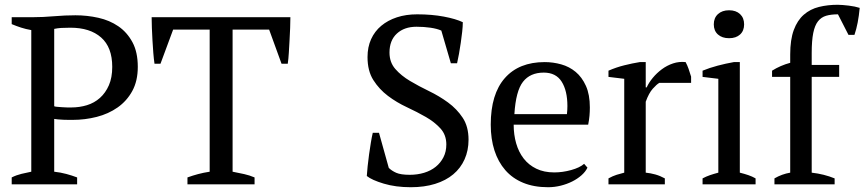

<svg xmlns="http://www.w3.org/2000/svg" viewBox="-20 -772 3620 804"><path d="M207 -53Q234 -50 258 -43.5Q282 -37 303 -29V0H29V-29Q49 -39 70 -44Q91 -49 111 -53V-646Q88 -650 68 -656.5Q48 -663 29 -671V-700H119Q159 -700 206 -704Q253 -708 296 -708Q345 -708 392 -697.5Q439 -687 475.5 -662Q512 -637 534.5 -595.5Q557 -554 557 -492Q557 -433 534 -391Q511 -349 472.5 -322Q434 -295 385 -282.5Q336 -270 284 -270Q279 -270 268.5 -270Q258 -270 246 -270.5Q234 -271 223 -272Q212 -273 207 -274ZM275 -656Q251 -656 236 -655Q221 -654 207 -651V-327Q212 -325 221.5 -324.5Q231 -324 241.5 -323Q252 -322 262 -322Q272 -322 278 -322Q313 -322 344 -331.5Q375 -341 398.5 -362Q422 -383 436 -415Q450 -447 450 -492Q450 -574 403.5 -615Q357 -656 275 -656Z M1046 0H765V-29Q787 -37 809.5 -43Q832 -49 858 -53V-648H705L652 -505H627Q624 -525 622 -550.5Q620 -576 618.5 -602.5Q617 -629 616 -654.5Q615 -680 615 -700H1196Q1196 -680 1195 -655Q1194 -630 1192.5 -603.5Q1191 -577 1189.5 -551.5Q1188 -526 1185 -505H1159L1107 -648H954V-53Q980 -48 1002.5 -43Q1025 -38 1046 -29Z M1608 -69Q1620 -57 1639 -48.5Q1658 -40 1696 -40Q1728 -40 1756 -48.5Q1784 -57 1804.5 -73.5Q1825 -90 1837 -113.5Q1849 -137 1849 -167Q1849 -207 1824.5 -234Q1800 -261 1763.5 -282Q1727 -303 1684 -323Q1641 -343 1604.5 -370.5Q1568 -398 1543.5 -436.5Q1519 -475 1519 -533Q1519 -575 1534 -608Q1549 -641 1576.5 -664Q1604 -687 1642 -699.5Q1680 -712 1727 -712Q1788 -712 1838.5 -702.5Q1889 -693 1918 -679Q1918 -662 1915.5 -639.5Q1913 -617 1909.5 -593Q1906 -569 1902 -546.5Q1898 -524 1894 -507H1868L1828 -644Q1810 -652 1782.5 -656Q1755 -660 1724 -660Q1673 -660 1642 -631.5Q1611 -603 1611 -552Q1611 -511 1635.5 -483Q1660 -455 1697 -433Q1734 -411 1776.5 -390.5Q1819 -370 1856 -343Q1893 -316 1917.5 -279Q1942 -242 1942 -187Q1942 -142 1925.5 -105Q1909 -68 1878 -42Q1847 -16 1802 -2Q1757 12 1700 12Q1637 12 1587 -3Q1537 -18 1516 -35Q1517 -52 1519.5 -76Q1522 -100 1525.5 -125.5Q1529 -151 1533 -175Q1537 -199 1541 -216H1567Z M2440 -70Q2432 -53 2415 -38Q2398 -23 2376 -12Q2354 -1 2328 5.5Q2302 12 2275 12Q2216 12 2171 -6.5Q2126 -25 2096 -59.5Q2066 -94 2050.5 -142Q2035 -190 2035 -250Q2035 -378 2094 -445Q2153 -512 2261 -512Q2296 -512 2330 -502.5Q2364 -493 2390.5 -471Q2417 -449 2433.5 -412.5Q2450 -376 2450 -322Q2450 -305 2448.5 -287.5Q2447 -270 2443 -250H2131Q2131 -208 2141.5 -171.5Q2152 -135 2173 -108Q2194 -81 2226 -65.5Q2258 -50 2301 -50Q2336 -50 2372 -60Q2408 -70 2426 -86ZM2257 -468Q2200 -468 2170 -429.5Q2140 -391 2134 -294H2354Q2355 -303 2355.5 -311.5Q2356 -320 2356 -328Q2356 -392 2332 -430Q2308 -468 2257 -468Z M2741 -425Q2730 -419 2713.5 -400.5Q2697 -382 2684 -346V-49Q2704 -47 2724 -41.5Q2744 -36 2764 -25V0H2528V-25Q2546 -35 2562 -40Q2578 -45 2594 -49V-442L2528 -450V-476Q2560 -490 2594 -498.5Q2628 -507 2659 -512H2684V-406H2688Q2697 -426 2713.5 -446Q2730 -466 2751.5 -482Q2773 -498 2798.5 -506.5Q2824 -515 2851 -512Q2858 -499 2863.5 -483.5Q2869 -468 2874 -451V-425Z M2922 0ZM3144 0H2922V-25Q2937 -33 2953 -38.5Q2969 -44 2988 -49V-442L2922 -450V-476Q2951 -488 2985 -497Q3019 -506 3053 -512H3078V-49Q3098 -44 3114 -38.5Q3130 -33 3144 -25ZM2969 -670Q2969 -697 2986.5 -713Q3004 -729 3033 -729Q3062 -729 3079 -713Q3096 -697 3096 -670Q3096 -643 3079 -627.5Q3062 -612 3033 -612Q3004 -612 2986.5 -627.5Q2969 -643 2969 -670Z M3488 -752Q3497 -752 3509 -751Q3521 -750 3534 -748.5Q3547 -747 3559 -744.5Q3571 -742 3580 -739Q3577 -706 3571.5 -677.5Q3566 -649 3558 -626H3533L3489 -712Q3460 -712 3439.5 -706Q3419 -700 3405.5 -683Q3392 -666 3385.5 -634Q3379 -602 3379 -550V-500H3494V-450H3379V-49Q3431 -43 3475 -25V0H3223V-25Q3254 -43 3289 -49V-450H3213V-476Q3248 -498 3289 -509V-544Q3289 -606 3304 -646.5Q3319 -687 3346 -710.5Q3373 -734 3409.5 -743Q3446 -752 3488 -752Z"/></svg>

Font: PT Serif
Style: Regular
Weight: 400
Designer: A.Korolkova, O.Umpeleva, V.Yefimov
Foundry: ParaType Ltd
Version: Version 1.000W OFL; ttfautohint (v1.6)